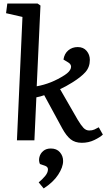

<svg xmlns="http://www.w3.org/2000/svg" viewBox="-20 -787 601 1077"><path d="M106 -692 14 -713 21 -767H191L207 -756L186 -303Q226 -310 265 -325.5Q304 -341 343 -366Q372 -385 377.5 -404.5Q383 -424 364 -436L336 -453Q341 -486 363 -504.5Q385 -523 416 -523Q448 -523 466 -501.5Q484 -480 484 -451Q484 -411 459.5 -383Q435 -355 385 -324Q366 -312 350 -303.5Q334 -295 317 -287L416 -115Q434 -85 448 -70Q462 -55 481 -55Q497 -55 509.5 -60.5Q522 -66 534 -73L557 -32Q541 -17 509 -1.5Q477 14 439 14Q401 14 376.5 -5.5Q352 -25 329 -67L228 -253Q217 -249 206 -246Q195 -243 184 -241L173 0H75ZM225 270 197 236Q218 219 233.5 200Q249 181 249 163Q249 149 233 143L204 133Q196 115 201 94.5Q206 74 222.5 60Q239 46 265 46Q298 46 316 67Q334 88 334 116Q334 151 306 193.5Q278 236 225 270Z"/></svg>

Font: Literata 12pt Medium
Style: Italic
Weight: 500
Italic angle: -2°
Designer: Latin by Veronika Burian and Jose Scaglione. Greek by Irene Vlachou. Cyrillic by Vera Evstafieva
Foundry: TypeTogether
Version: Version 3.002